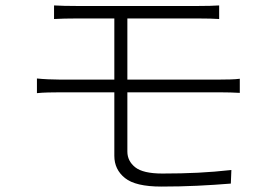

<svg xmlns="http://www.w3.org/2000/svg" viewBox="-20 -684 996 707"><path d="M197 -344Q180 -344 157.5 -343.5Q135 -343 116 -341V-395Q135 -393 157.5 -392Q180 -391 197 -391H401V-616H261Q237 -616 217 -615.5Q197 -615 179 -614V-664Q197 -663 217 -662.5Q237 -662 261 -662H711Q735 -662 753 -662.5Q771 -663 787 -664V-614Q770 -615 753.5 -615.5Q737 -616 711 -616H449V-391H792Q807 -391 827.5 -391.5Q848 -392 863 -394V-342Q848 -343 828.5 -343.5Q809 -344 793 -344H449V-126Q449 -91 478 -68Q507 -45 578 -45Q649 -45 709 -48Q769 -51 832 -58L830 -8Q769 -3 706 0Q643 3 574 3Q479 3 440 -28.5Q401 -60 401 -110V-344Z"/></svg>

Font: Kinto Sans Light
Style: Regular
Weight: 300
Designer: Authors: Ryoko NISHIZUKA  (kana & ideographs); Paul D. Hunt (Latin, Greek & Cyrillic); Wenlong ZHANG  (bopomofo); Sandol
Foundry: Adobe Systems Incorporated, ookami Inc.
Version: Version 0.001